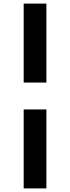

<svg xmlns="http://www.w3.org/2000/svg" viewBox="-20 -830 391 1070"><path d="M112 -370V-810H238.6V-370ZM112 220V-220H238.6V220Z"/></svg>

Font: M PLUS 1 Thin
Style: Regular
Weight: 100
Designer: Coji Morishita
Foundry: UNDERFOREST DESIGN
Version: Version 1.001